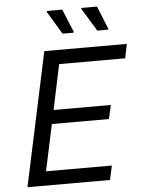

<svg xmlns="http://www.w3.org/2000/svg" viewBox="-59 -939 733 985"><g transform="rotate(-5 307.0 -446.0)"><path d="M290 -769H347L348 -774L299 -892H220L219 -887ZM469 -769H524L526 -774L478 -892H398L397 -887ZM189 -688 42 0H467L483 -73H144L195 -312H489L505 -383H210L259 -615H599L614 -688Z"/></g></svg>

Font: Saira UNSAM
Style: Italic
Weight: 400
Italic angle: -12°
Designer: Hector Gatti with collaboration of the Omnibus-Type team
Foundry: Omnibus-Type
Version: Version 0.072;PS 000.072;hotconv 1.0.88;makeotf.lib2.5.64775